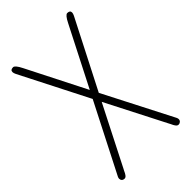

<svg xmlns="http://www.w3.org/2000/svg" viewBox="-221 -810 890 890"><g transform="rotate(-45 223.5 -365.5)"><path d="M76 -695 223 -405 371 -695Q389 -731 401 -731Q419 -731 419 -717Q419 -710 414 -700L243 -366L416 -29Q419 -23 419 -18Q419 -10 413.5 -5Q408 0 401 0Q397 0 393.5 -2Q390 -4 386.5 -9Q383 -14 381.5 -17Q380 -20 376.5 -27.5Q373 -35 372 -36L223 -327L75 -36Q74 -35 70.5 -27.5Q67 -20 65.5 -17Q64 -14 60.5 -9Q57 -4 53.5 -2Q50 0 46 0Q38 0 33 -5Q28 -10 28 -18Q28 -23 31 -29L203 -366L33 -700Q28 -710 28 -717Q28 -731 46 -731Q58 -731 76 -695Z"/></g></svg>

Font: Dosis
Style: ExtraLight
Weight: 250
Designer: Edgar Tolentino, Pablo Impallari, Igino Marini
Foundry: Edgar Tolentino, Pablo Impallari, Igino Marini
Version: Version 1.007